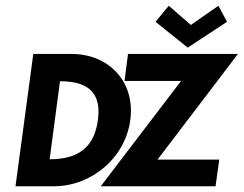

<svg xmlns="http://www.w3.org/2000/svg" viewBox="-20 -649 849 669"><path d="M321 -230C310 -150 268 -94 153 -94L189 -366C304 -366 332 -310 321 -230ZM96 -461 34 0H168C296 0 416 -96 434 -231C452 -365 358 -461 230 -461ZM809 -461H426L414 -367H611L331 0H731L744 -93H529ZM568 -629 522 -573 634 -483 771 -573 741 -629 645 -562Z"/></svg>

Font: Hussar Tani
Style: Kurs
Weight: 700
Foundry: Cannot Into Space Fonts
Version: Version 0.92